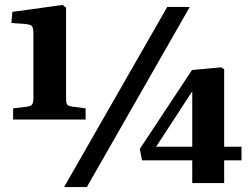

<svg xmlns="http://www.w3.org/2000/svg" viewBox="-20 -742 1011 776"><path d="M33 -259V-304L90 -311Q106 -313 110.5 -321Q115 -329 115 -345V-606Q115 -627 110 -635Q105 -643 82 -645L26 -649L30 -694L233 -722L247 -711V-343Q247 -326 251.5 -319.5Q256 -313 272 -311L326 -304V-259ZM239 14 656 -714H747L331 14ZM757 -2V-94H554L545 -140L756 -459L874 -470L886 -462V-149H956V-94H886V-2ZM611 -149H757V-373Z"/></svg>

Font: Literata 36pt
Style: Bold
Weight: 700
Designer: Latin by Veronika Burian and Jose Scaglione. Greek by Irene Vlachou. Cyrillic by Vera Evstafieva.
Foundry: TypeTogether
Version: Version 3.002